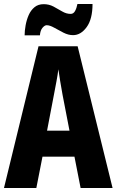

<svg xmlns="http://www.w3.org/2000/svg" viewBox="-20 -947 587 967"><path d="M386 0 355 -158H194L163 0H0L174 -714H371L547 0ZM295 -470Q288 -509 283 -539Q278 -569 274 -598Q271 -573 264.5 -538Q258 -503 252 -472L217 -289H330ZM104 -769Q104 -792 109 -819.5Q114 -847 124.5 -871Q135 -895 153.5 -910.5Q172 -926 200 -926Q227 -926 249.5 -914Q272 -902 293 -889.5Q314 -877 336 -877Q350 -877 358 -891.5Q366 -906 370 -927H446Q446 -851 416.5 -810.5Q387 -770 348 -770Q324 -770 299.5 -782.5Q275 -795 253 -807.5Q231 -820 215 -820Q205 -820 194 -807Q183 -794 181 -769Z"/></svg>

Font: Noto Sans Sinhala ExtraCondensed ExtraBold
Style: Regular
Weight: 800
Width: 2
Designer: Jelle Bosma - Monotype Design Team
Foundry: Monotype Imaging Inc.
Version: Version 2.006; ttfautohint (v1.8.4.7-5d5b)